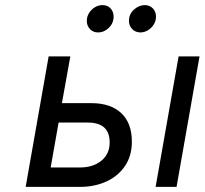

<svg xmlns="http://www.w3.org/2000/svg" viewBox="-20 -732 802 752"><path d="M80.5 0 170.5 -511H255.5L222.5 -328H338.5Q413 -328 454.8 -289Q496.5 -250 496.5 -177Q496.5 -122 469.8 -82.2Q443 -42.5 396.8 -21.2Q350.5 0 292.5 0ZM178.5 -76H292.5Q344.5 -76 377 -102.5Q409.5 -129 409.5 -174Q409.5 -213 388.2 -232.5Q367 -252 323.5 -252H209.5ZM589.5 0 679.5 -511H761.5L671.5 0ZM530 -605Q510.5 -605 497.8 -618.2Q485 -631.5 485 -650Q485 -676.5 504.5 -694.2Q524 -712 547 -712Q566.5 -712 578.8 -699Q591 -686 591 -667Q591 -650 582.2 -636Q573.5 -622 559.5 -613.5Q545.5 -605 530 -605ZM364 -605Q344.5 -605 332.2 -618.2Q320 -631.5 320 -650Q320 -667 328.8 -681Q337.5 -695 351.5 -703.5Q365.5 -712 381 -712Q401.5 -712 413.2 -699Q425 -686 425 -667Q425 -641.5 406.5 -623.2Q388 -605 364 -605Z"/></svg>

Font: Overpass
Style: Italic
Weight: 400
Italic angle: -10°
Designer: Delve Withrington, Dave Bailey, Thomas Jockin
Foundry: Delve Fonts LLC
Version: Version 4.000